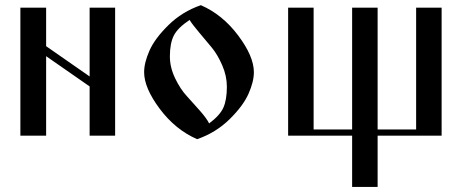

<svg xmlns="http://www.w3.org/2000/svg" viewBox="-20 -530 1820 750"><path d="M59.6 0V-500H160.2V-349.6L330.1 -231.4V-500H429.7V0H330.1V-192.4L160.2 -310.5V0Z M543 -248Q543 -285.2 564 -332.5Q585 -379.9 638.2 -432.1Q691.4 -484.4 764.6 -509.8Q849.6 -472.7 910.6 -391.1Q971.7 -309.6 971.7 -248Q971.7 -210.9 950.7 -163.6Q929.7 -116.2 876.5 -64Q823.2 -11.7 750 13.7Q665 -23.4 604 -105Q543 -186.5 543 -248ZM643.6 -309.6Q643.6 -266.6 664.1 -224.1Q684.6 -181.6 709.5 -154.8Q734.4 -127.9 761.2 -97.2Q788.1 -66.4 796.9 -47.9Q838.9 -79.1 852.5 -109.4Q866.2 -139.6 866.2 -191.4Q866.2 -233.4 848.1 -274.9Q830.1 -316.4 807.6 -343.8Q785.2 -371.1 757.8 -403.3Q730.5 -435.5 720.7 -452.1Q674.8 -421.9 659.2 -391.6Q643.6 -361.3 643.6 -309.6Z M1105.5 0V-500H1205.1V-24.4H1355.5V-500H1455.1V-24.4H1605.5V-500H1705.1V0H1455.1V200.2H1355.5V0Z"/></svg>

Font: TriodPostnaja
Style: Medium
Weight: 500
Version: 20110805